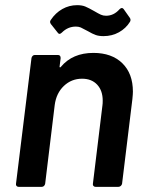

<svg xmlns="http://www.w3.org/2000/svg" viewBox="-20 -724 568 744"><path d="M495 -369Q495 -360 493 -340L453 -12Q452 -7 448 -3.5Q444 0 439 0H350Q345 0 342 -3.5Q339 -7 340 -12L377 -316Q378 -322 378 -334Q378 -373 356.5 -396Q335 -419 298 -419Q257 -419 227.5 -391Q198 -363 192 -317L155 -12Q154 -7 150.5 -3.5Q147 0 142 0H52Q47 0 44 -3.5Q41 -7 42 -12L102 -499Q103 -504 106.5 -507.5Q110 -511 115 -511H204Q215 -511 215 -499L211 -467Q210 -464 212 -463Q214 -462 216 -465Q261 -519 342 -519Q413 -519 454 -479Q495 -439 495 -369ZM321 -603Q301 -614 293 -617.5Q285 -621 274 -621Q243 -621 220 -598Q210 -588 204 -597L177 -631Q174 -636 174 -639Q174 -643 177 -647Q195 -674 221.5 -689Q248 -704 279 -704Q298 -704 311 -698.5Q324 -693 345 -681Q362 -671 371 -667Q380 -663 391 -663Q421 -663 443 -688Q448 -693 452 -693Q456 -693 459 -689L483 -655Q488 -648 484 -640Q468 -614 441 -599Q414 -584 381 -584Q363 -584 350.5 -588.5Q338 -593 321 -603Z"/></svg>

Font: Barlow SemiBold
Style: Italic
Weight: 600
Italic angle: -7°
Designer: Jeremy Tribby
Foundry: Tribby Type
Version: Version 1.408